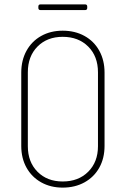

<svg xmlns="http://www.w3.org/2000/svg" viewBox="-20 -848 574 876"><path d="M77 -182V-517Q77 -573 101 -616.5Q125 -660 168 -684Q211 -708 266 -708Q322 -708 365.5 -684Q409 -660 433 -616.5Q457 -573 457 -517V-182Q457 -126 433 -83Q409 -40 365.5 -16Q322 8 266 8Q211 8 168 -16Q125 -40 101 -83Q77 -126 77 -182ZM427 -181V-518Q427 -591 382.5 -635.5Q338 -680 266 -680Q195 -680 151 -635.5Q107 -591 107 -518V-181Q107 -109 151 -64.5Q195 -20 266 -20Q338 -20 382.5 -64.5Q427 -109 427 -181ZM155 -812V-818Q155 -828 165 -828H368Q378 -828 378 -818V-812Q378 -802 368 -802H165Q155 -802 155 -812Z"/></svg>

Font: Barlow Semi Condensed Thin
Style: Regular
Weight: 250
Width: 4
Designer: Jeremy Tribby
Foundry: Tribby Type
Version: Version 1.408